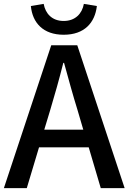

<svg xmlns="http://www.w3.org/2000/svg" viewBox="-20 -969 662 989"><path d="M0 0H118L181 -210H437L499 0H622L378 -736H244ZM238 -400C262 -480 285 -561 306 -645H310C333 -562 355 -480 380 -400L409 -301H208ZM308 -790C415 -790 469 -852 479 -938L412 -949C403 -899 368 -861 308 -861C248 -861 214 -899 205 -949L139 -938C147 -852 202 -790 308 -790Z"/></svg>

Font: Kinto Sans Med
Style: Regular
Weight: 500
Designer: Authors: Ryoko NISHIZUKA  (kana & ideographs); Paul D. Hunt (Latin, Greek & Cyrillic); Wenlong ZHANG  (bopomofo); Sandol
Foundry: Adobe Systems Incorporated, ookami Inc.
Version: Version 0.001